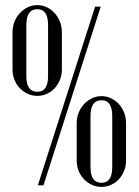

<svg xmlns="http://www.w3.org/2000/svg" viewBox="-20 -725 542 751"><path d="M29 -453V-599Q29 -621 36.5 -640Q44 -659 57.5 -673.5Q71 -688 88.5 -696.5Q106 -705 126 -705Q146 -705 163.5 -696.5Q181 -688 194 -673.5Q207 -659 214.5 -640Q222 -621 222 -599V-453Q222 -432 214.5 -413Q207 -394 194 -380Q181 -366 163.5 -358Q146 -350 126 -350Q106 -350 88.5 -358Q71 -366 57.5 -380Q44 -394 36.5 -413Q29 -432 29 -453ZM128 0 352 -699H374L150 0ZM83 -627V-427Q83 -366 126 -366Q168 -366 168 -427V-627Q168 -689 126 -689Q83 -689 83 -627ZM280 -97V-243Q280 -265 287.5 -284Q295 -303 308.5 -317.5Q322 -332 339.5 -340.5Q357 -349 377 -349Q397 -349 414.5 -340.5Q432 -332 445 -318Q458 -304 465.5 -284.5Q473 -265 473 -243V-97Q473 -76 465.5 -57Q458 -38 445 -24Q432 -10 414.5 -2Q397 6 377 6Q357 6 339.5 -2Q322 -10 308.5 -24Q295 -38 287.5 -57Q280 -76 280 -97ZM334 -271V-71Q334 -10 377 -10Q419 -10 419 -71V-271Q419 -333 377 -333Q334 -333 334 -271Z"/></svg>

Font: Moniqa Cond Heading
Style: Regular
Weight: 400
Width: 3
Designer: Rajesh Rajput
Foundry: Rajesh Rajput
Version: Version 1.000